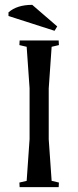

<svg xmlns="http://www.w3.org/2000/svg" viewBox="-20 -772 323 792"><path d="M90 -26 102 -198V-408L90 -579L60 -586L61 -605H222L223 -586L193 -579L181 -407V-197L193 -26L223 -19L222 0H61L60 -19ZM216 -663 205 -645 15 -706V-721Q50 -752 113 -752Z"/></svg>

Font: Balthazar
Style: Regular
Weight: 400
Designer: Dario Manuel Muhafara
Foundry: Dario Manuel Muhafara
Version: Version 1.000